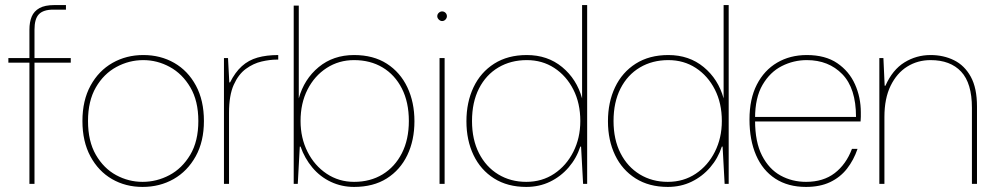

<svg xmlns="http://www.w3.org/2000/svg" viewBox="-20 -725 3912 757"><path d="M96 0V-608Q96 -638 105 -659.5Q114 -681 135.5 -693Q157 -705 194 -705H240V-687H190Q151 -687 133.5 -669Q116 -651 116 -608V0ZM13 -478V-496H259V-478Z M542 12Q475 12 421.5 -19Q368 -50 336.5 -108.5Q305 -167 305 -248Q305 -329 337 -387.5Q369 -446 423.5 -477Q478 -508 545 -508Q613 -508 667 -477Q721 -446 752.5 -387.5Q784 -329 784 -248Q784 -167 751.5 -108.5Q719 -50 664.5 -19Q610 12 542 12ZM542 -8Q598 -8 648 -34.5Q698 -61 730 -114.5Q762 -168 762 -248Q762 -327 730.5 -380.5Q699 -434 649.5 -461Q600 -488 545 -488Q489 -488 439 -461Q389 -434 358 -380.5Q327 -327 327 -248Q327 -168 358 -114.5Q389 -61 438 -34.5Q487 -8 542 -8Z M863 0V-496H879L884 -400H887Q907 -440 933.5 -464Q960 -488 995.5 -498Q1031 -508 1077 -508V-490H1071Q1044 -490 1011.5 -482.5Q979 -475 949.5 -453.5Q920 -432 901.5 -390.5Q883 -349 883 -281V0Z M1376 12Q1327 12 1284.5 -8Q1242 -28 1211.5 -64.5Q1181 -101 1165 -147H1162L1154 0H1138V-703H1158V-337Q1179 -413 1236.5 -460.5Q1294 -508 1376 -508Q1452 -508 1505 -474Q1558 -440 1586 -381Q1614 -322 1614 -247Q1614 -172 1586 -113.5Q1558 -55 1505 -21.5Q1452 12 1376 12ZM1376 -8Q1440 -8 1488.5 -37.5Q1537 -67 1564.5 -121Q1592 -175 1592 -248Q1592 -322 1564.5 -376Q1537 -430 1488.5 -459Q1440 -488 1376 -488Q1316 -488 1268 -457Q1220 -426 1192.5 -372Q1165 -318 1165 -248Q1165 -181 1192.5 -126.5Q1220 -72 1268 -40Q1316 -8 1376 -8Z M1713 0V-496H1733V0ZM1723 -642Q1716 -642 1710 -648Q1704 -654 1704 -661Q1704 -669 1710 -674.5Q1716 -680 1723 -680Q1731 -680 1736.5 -674.5Q1742 -669 1742 -661Q1742 -654 1736.5 -648Q1731 -642 1723 -642Z M2055 12Q1981 12 1928 -21.5Q1875 -55 1847 -113.5Q1819 -172 1819 -247Q1819 -322 1847 -381Q1875 -440 1928.5 -474Q1982 -508 2057 -508Q2139 -508 2196.5 -460.5Q2254 -413 2275 -337V-705H2295V0H2279L2271 -147H2268Q2253 -101 2222 -65Q2191 -29 2148.5 -8.5Q2106 12 2055 12ZM2055 -8Q2117 -8 2165 -40Q2213 -72 2240.5 -126.5Q2268 -181 2268 -248Q2268 -318 2240.5 -372Q2213 -426 2165.5 -457Q2118 -488 2057 -488Q1994 -488 1945 -459Q1896 -430 1868.5 -376Q1841 -322 1841 -248Q1841 -175 1868.5 -121Q1896 -67 1944.5 -37.5Q1993 -8 2055 -8Z M2613 12Q2539 12 2486 -21.5Q2433 -55 2405 -113.5Q2377 -172 2377 -247Q2377 -322 2405 -381Q2433 -440 2486.5 -474Q2540 -508 2615 -508Q2697 -508 2754.5 -460.5Q2812 -413 2833 -337V-705H2853V0H2837L2829 -147H2826Q2811 -101 2780 -65Q2749 -29 2706.5 -8.5Q2664 12 2613 12ZM2613 -8Q2675 -8 2723 -40Q2771 -72 2798.5 -126.5Q2826 -181 2826 -248Q2826 -318 2798.5 -372Q2771 -426 2723.5 -457Q2676 -488 2615 -488Q2552 -488 2503 -459Q2454 -430 2426.5 -376Q2399 -322 2399 -248Q2399 -175 2426.5 -121Q2454 -67 2502.5 -37.5Q2551 -8 2613 -8Z M3158 12Q3087 12 3037 -20.5Q2987 -53 2961 -113Q2935 -173 2935 -254Q2935 -335 2964 -391.5Q2993 -448 3044 -478Q3095 -508 3161 -508Q3234 -508 3281 -476Q3328 -444 3351 -392.5Q3374 -341 3374 -282Q3374 -272 3374 -264.5Q3374 -257 3373 -246H2946V-264H3355Q3355 -377 3301 -432.5Q3247 -488 3161 -488Q3109 -488 3062.5 -464.5Q3016 -441 2986.5 -390.5Q2957 -340 2957 -259V-250Q2957 -165 2984.5 -111.5Q3012 -58 3057.5 -33Q3103 -8 3158 -8Q3226 -8 3271 -42.5Q3316 -77 3339 -138H3361Q3346 -94 3319.5 -60Q3293 -26 3253 -7Q3213 12 3158 12Z M3447 0V-496H3463L3468 -387H3471Q3499 -450 3546 -479Q3593 -508 3649 -508Q3700 -508 3741.5 -487.5Q3783 -467 3807.5 -422.5Q3832 -378 3832 -305V0H3812V-300Q3812 -397 3769.5 -442.5Q3727 -488 3649 -488Q3598 -488 3557 -462.5Q3516 -437 3491.5 -387Q3467 -337 3467 -264V0Z"/></svg>

Font: DM Sans 36pt Thin
Style: Regular
Weight: 250
Designer: Colophon Foundry, Jonny Pinhorn
Foundry: Colophon Foundry
Version: Version 4.004;gftools[0.9.30]